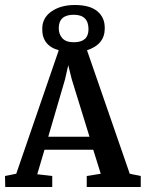

<svg xmlns="http://www.w3.org/2000/svg" viewBox="-34 -748 583 768"><path d="M-13 0 -14 -44 31 -53 201 -547Q133 -566 135 -635Q136 -678 173 -703Q210 -728 265 -728Q326 -728 356 -702.5Q386 -677 385 -634Q385 -570 314 -547L485 -53L529 -44V0H313V-44L369 -53L339 -149H144L115 -51L175 -44V0ZM226 -430 159 -201H324L253 -431L239 -487ZM261 -579Q320 -579 320 -631Q320 -689 261 -689Q201 -689 201 -635Q201 -611 215.5 -595Q230 -579 261 -579Z"/></svg>

Font: Aikya SemiBold
Style: Regular
Weight: 600
Designer: Neelakash Kshetrimayum (Latin subset based on Merriweather by Eben Sorkin)
Foundry: Brand New Type
Version: Version 1.00 b005